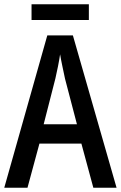

<svg xmlns="http://www.w3.org/2000/svg" viewBox="-20 -881 567 901"><path d="M397 -861H128V-787H397ZM418 0H527L322 -715H202L0 0H109L165 -207H362ZM285 -512 341 -298H185L240 -513C248 -548 257 -591 262 -626C267 -595 278 -546 285 -512Z"/></svg>

Font: Noto Sans Thai Looped Condensed Medium
Style: Regular
Weight: 500
Width: 3
Designer: Sasikarn Vongin, Ben Mitchell
Foundry: The Fontpad Ltd
Version: Version 1.001